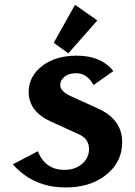

<svg xmlns="http://www.w3.org/2000/svg" viewBox="-20 -782 570 811"><path d="M296.9 -761.7 391.1 -695.8 268.6 -556.6 207 -601.1ZM257.3 9.8Q120.6 9.8 34.2 -87.9L139.6 -143.1Q171.4 -64.5 252 -64.5Q302.7 -64.5 333 -95.7Q356 -119.1 356 -151.9Q356 -195.3 314 -214.4L196.8 -267.6Q101.1 -311 101.1 -393.6Q101.1 -459.5 158.7 -503.9Q214.8 -546.9 304.2 -546.9Q406.7 -546.9 459 -481.9L375 -422.9Q348.1 -472.7 302.2 -472.7Q271.5 -472.7 253.9 -459Q234.4 -443.4 234.4 -422.9Q234.4 -396 279.8 -375.5L394 -323.7Q496.1 -277.3 496.1 -181.6Q496.1 -92.8 419.9 -37.1Q355.5 9.8 257.3 9.8Z"/></svg>

Font: Berenika
Style: Bold
Weight: 700
Designer: Wojciech Kalinowski "wmk69" (wmk69@o2.pl)
Foundry: Wojciech Kalinowski "wmk69" (wmk69@o2.pl)
Version: Version 3.1.0; 2021-05-14